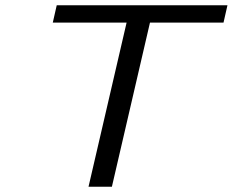

<svg xmlns="http://www.w3.org/2000/svg" viewBox="-20 -711 886 731"><path d="M181 -625 196 -691H846L831 -625H551L406 0H317L462 -625Z"/></svg>

Font: Coval
Style: Light Italic
Weight: 300
Foundry: Context Ltd
Version: Version 001.000